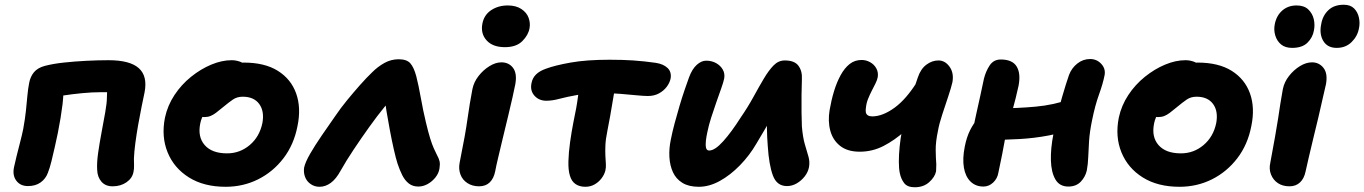

<svg xmlns="http://www.w3.org/2000/svg" viewBox="-20 -776 5756 810"><path d="M455 10Q425 10 408 -9.5Q391 -29 390 -59Q388 -89 394 -131Q400 -173 408.5 -218Q417 -263 424 -302.5Q431 -342 431 -365Q432 -381 432 -394Q432 -407 429 -428L458 -387H404Q369 -387 327 -383Q285 -379 246 -373Q207 -367 181 -360L244 -451Q251 -394 244 -337Q237 -280 224 -215Q218 -186 211 -155Q204 -124 197 -95.5Q190 -67 182 -47Q173 -22 151.5 -6.5Q130 9 98 9Q66 9 49 -13.5Q32 -36 39 -70Q43 -89 50 -117.5Q57 -146 65 -176.5Q73 -207 78 -232Q86 -276 89.5 -310Q93 -344 95.5 -372Q98 -400 103 -426Q108 -453 123.5 -471.5Q139 -490 169 -498Q203 -507 249 -512Q295 -517 344.5 -519.5Q394 -522 438 -522Q528 -522 565.5 -488.5Q603 -455 590 -387Q585 -363 577.5 -326.5Q570 -290 563 -250Q556 -210 551 -172.5Q546 -135 545 -107Q545 -95 545.5 -79Q546 -63 543 -50Q538 -24 513.5 -7Q489 10 455 10Z M932 12Q840 12 777 -27.5Q714 -67 687 -133.5Q660 -200 676 -280Q687 -331 716 -375Q745 -419 786 -452Q827 -485 871.5 -503.5Q916 -522 957 -522Q974 -522 990.5 -516.5Q1007 -511 1016.5 -499.5Q1026 -488 1022 -468Q1014 -432 994 -405Q974 -378 927 -363Q903 -355 881.5 -339Q860 -323 845 -302Q830 -281 825 -256Q813 -199 843.5 -164Q874 -129 938 -129Q992 -129 1033.5 -164Q1075 -199 1087 -257Q1096 -307 1073.5 -337.5Q1051 -368 1004 -368Q980 -368 962.5 -356Q945 -344 921 -324Q903 -309 891 -300Q879 -291 867.5 -286.5Q856 -282 840 -282Q822 -282 807 -300Q792 -318 800 -357Q806 -385 827.5 -413Q849 -441 879.5 -463Q910 -485 943.5 -498.5Q977 -512 1008 -512Q1097 -512 1152.5 -477Q1208 -442 1229.5 -381.5Q1251 -321 1235 -244Q1220 -166 1176 -108.5Q1132 -51 1069 -19.5Q1006 12 932 12Z M1328 12Q1307 12 1290.5 0.5Q1274 -11 1267 -29.5Q1260 -48 1263 -69Q1268 -92 1288.5 -127.5Q1309 -163 1337.5 -204.5Q1366 -246 1394 -286Q1417 -320 1444.5 -353.5Q1472 -387 1499 -417.5Q1526 -448 1550 -471Q1574 -495 1602 -510.5Q1630 -526 1662 -526Q1696 -526 1711 -509Q1726 -492 1736 -455Q1746 -416 1755.5 -362.5Q1765 -309 1777 -259Q1787 -217 1795 -191.5Q1803 -166 1810 -150.5Q1817 -135 1823 -123Q1832 -107 1834.5 -95Q1837 -83 1834 -65Q1831 -45 1817 -27.5Q1803 -10 1784 0.5Q1765 11 1745 11Q1721 11 1704.5 -2Q1688 -15 1677 -37Q1666 -59 1657 -86Q1650 -108 1641.5 -145.5Q1633 -183 1625 -225.5Q1617 -268 1610.5 -307Q1604 -346 1603 -371L1650 -376Q1631 -360 1601.5 -324Q1572 -288 1538 -240.5Q1504 -193 1472 -145Q1440 -97 1417 -56Q1398 -21 1375.5 -4.5Q1353 12 1328 12Z M2001 10Q1973 10 1952 -3.5Q1931 -17 1922.5 -40Q1914 -63 1919 -89Q1932 -154 1940 -198.5Q1948 -243 1952.5 -276Q1957 -309 1962 -338.5Q1967 -368 1973 -400Q1979 -430 1999 -455.5Q2019 -481 2045 -497Q2071 -513 2095 -513Q2127 -513 2144.5 -489.5Q2162 -466 2154 -421Q2150 -401 2142 -364.5Q2134 -328 2123 -283.5Q2112 -239 2101.5 -194.5Q2091 -150 2082 -112.5Q2073 -75 2069 -53Q2063 -23 2046 -6.5Q2029 10 2001 10ZM2110 -577Q2059 -577 2033 -605.5Q2007 -634 2015 -676Q2022 -713 2052 -733Q2082 -753 2122 -753Q2157 -753 2179.5 -738Q2202 -723 2210 -701Q2218 -679 2214 -657Q2209 -628 2183.5 -602.5Q2158 -577 2110 -577Z M2285 -351Q2254 -351 2235 -372Q2216 -393 2222 -424Q2226 -447 2241.5 -462Q2257 -477 2283 -486Q2320 -500 2387 -512Q2454 -524 2552 -524Q2608 -524 2652 -521Q2696 -518 2746 -511Q2779 -506 2796.5 -489Q2814 -472 2809 -444Q2805 -426 2792.5 -409.5Q2780 -393 2760 -382Q2740 -371 2713 -371Q2696 -371 2665.5 -374Q2635 -377 2598.5 -380Q2562 -383 2526 -383Q2458 -383 2413.5 -375Q2369 -367 2339.5 -359Q2310 -351 2285 -351ZM2449 12Q2425 12 2408 0.5Q2391 -11 2384 -36Q2377 -59 2378 -96Q2379 -133 2385 -176Q2391 -219 2399 -260Q2413 -325 2418.5 -369.5Q2424 -414 2429 -442L2582 -450Q2581 -443 2576.5 -418Q2572 -393 2566.5 -359Q2561 -325 2554.5 -288.5Q2548 -252 2542 -222Q2535 -188 2534 -162.5Q2533 -137 2534 -118Q2535 -99 2536 -84.5Q2537 -70 2534 -57Q2530 -40 2518 -24Q2506 -8 2488.5 2Q2471 12 2449 12Z M2928 12Q2886 12 2859 -4.5Q2832 -21 2819 -49.5Q2806 -78 2804 -113.5Q2802 -149 2810 -187Q2816 -218 2826 -255.5Q2836 -293 2847 -330Q2858 -367 2869 -399Q2880 -431 2887 -450Q2900 -485 2919.5 -502.5Q2939 -520 2959 -520Q2983 -520 3001.5 -509.5Q3020 -499 3029.5 -482Q3039 -465 3035 -444Q3032 -429 3022.5 -402.5Q3013 -376 3002 -344.5Q2991 -313 2980.5 -280.5Q2970 -248 2964 -218Q2960 -200 2958 -182.5Q2956 -165 2958.5 -153Q2961 -141 2972 -141Q2996 -141 3031 -180Q3066 -219 3104 -279Q3135 -324 3158.5 -367Q3182 -410 3202.5 -444.5Q3223 -479 3243.5 -500Q3264 -521 3291 -521Q3332 -521 3348.5 -498.5Q3365 -476 3363 -442Q3362 -415 3361.5 -376.5Q3361 -338 3361.5 -300.5Q3362 -263 3363 -242Q3367 -196 3375.5 -167Q3384 -138 3390.5 -116Q3397 -94 3393 -71Q3389 -50 3375 -32Q3361 -14 3341.5 -2.5Q3322 9 3300 9Q3257 9 3240.5 -36Q3224 -81 3219 -160Q3216 -197 3215.5 -235Q3215 -273 3216 -310Q3217 -347 3219 -379L3273 -352Q3261 -328 3238 -285.5Q3215 -243 3171 -170Q3142 -120 3101.5 -78.5Q3061 -37 3016.5 -12.5Q2972 12 2928 12Z M3607 -136Q3556 -136 3525 -160Q3494 -184 3483 -224Q3472 -264 3480 -312Q3487 -353 3498.5 -391Q3510 -429 3526.5 -459Q3543 -489 3564.5 -506Q3586 -523 3615 -523Q3634 -523 3651 -513.5Q3668 -504 3677 -487.5Q3686 -471 3683 -451Q3681 -439 3673.5 -424Q3666 -409 3657.5 -392.5Q3649 -376 3642 -358.5Q3635 -341 3633 -321Q3631 -309 3633 -301Q3635 -293 3642 -289Q3649 -285 3660 -285Q3682 -285 3706 -294.5Q3730 -304 3754.5 -322Q3779 -340 3802 -366.5Q3825 -393 3846 -426L3887 -315Q3843 -264 3798.5 -224Q3754 -184 3707 -160Q3660 -136 3607 -136ZM3839 14Q3808 14 3794.5 -3.5Q3781 -21 3776 -46Q3772 -65 3772 -94.5Q3772 -124 3775.5 -158.5Q3779 -193 3785 -224Q3790 -248 3799 -279.5Q3808 -311 3818 -344Q3828 -377 3837 -405Q3846 -433 3852 -449Q3864 -485 3888 -503Q3912 -521 3939 -521Q3967 -521 3986 -494.5Q4005 -468 3998 -429Q3993 -407 3980.5 -369.5Q3968 -332 3955 -292.5Q3942 -253 3937 -224Q3927 -177 3927.5 -142.5Q3928 -108 3930 -83Q3930 -73 3929.5 -66Q3929 -59 3929 -53Q3924 -29 3900 -7.5Q3876 14 3839 14Z M4129 11Q4096 11 4074.5 -10Q4053 -31 4046.5 -68.5Q4040 -106 4050 -157Q4058 -198 4073 -227.5Q4088 -257 4105.5 -275.5Q4123 -294 4138 -304Q4150 -312 4166 -315.5Q4182 -319 4198 -319Q4271 -319 4348.5 -326Q4426 -333 4496 -358L4519 -238Q4465 -216 4404.5 -204.5Q4344 -193 4282.5 -189.5Q4221 -186 4163 -186L4081 -213Q4089 -252 4098 -292.5Q4107 -333 4115.5 -371.5Q4124 -410 4131 -444Q4139 -476 4155.5 -500.5Q4172 -525 4202 -525Q4251 -525 4269 -495.5Q4287 -466 4277 -414Q4272 -390 4264.5 -360.5Q4257 -331 4248.5 -300Q4240 -269 4232.5 -241.5Q4225 -214 4221 -195Q4215 -160 4208 -125.5Q4201 -91 4192 -48Q4188 -23 4170 -6Q4152 11 4129 11ZM4487 11Q4450 11 4432.5 -19Q4415 -49 4413.5 -99Q4412 -149 4424 -210Q4443 -306 4460.5 -366Q4478 -426 4490 -460Q4501 -489 4525 -508Q4549 -527 4579 -527Q4607 -527 4626 -506.5Q4645 -486 4640 -459Q4633 -423 4616.5 -377.5Q4600 -332 4587 -268Q4577 -219 4574.5 -181Q4572 -143 4571 -113.5Q4570 -84 4565 -57Q4559 -30 4539.5 -9.5Q4520 11 4487 11Z M4956 12Q4864 12 4801 -27.5Q4738 -67 4711 -133.5Q4684 -200 4700 -280Q4711 -331 4740 -375Q4769 -419 4810 -452Q4851 -485 4895.5 -503.5Q4940 -522 4981 -522Q4998 -522 5014.5 -516.5Q5031 -511 5040.5 -499.5Q5050 -488 5046 -468Q5038 -432 5018 -405Q4998 -378 4951 -363Q4927 -355 4905.5 -339Q4884 -323 4869 -302Q4854 -281 4849 -256Q4837 -199 4867.5 -164Q4898 -129 4962 -129Q5016 -129 5057.5 -164Q5099 -199 5111 -257Q5120 -307 5097.5 -337.5Q5075 -368 5028 -368Q5004 -368 4986.5 -356Q4969 -344 4945 -324Q4927 -309 4915 -300Q4903 -291 4891.5 -286.5Q4880 -282 4864 -282Q4846 -282 4831 -300Q4816 -318 4824 -357Q4830 -385 4851.5 -413Q4873 -441 4903.5 -463Q4934 -485 4967.5 -498.5Q5001 -512 5032 -512Q5121 -512 5176.5 -477Q5232 -442 5253.5 -381.5Q5275 -321 5259 -244Q5244 -166 5200 -108.5Q5156 -51 5093 -19.5Q5030 12 4956 12Z M5431 -574Q5402 -574 5384.5 -588.5Q5367 -603 5360 -626.5Q5353 -650 5358 -674Q5365 -710 5389.5 -731.5Q5414 -753 5450 -753Q5482 -753 5499.5 -736Q5517 -719 5522.5 -695Q5528 -671 5523 -647Q5518 -618 5496 -596Q5474 -574 5431 -574ZM5619 -574Q5580 -574 5562.5 -603.5Q5545 -633 5554 -675Q5560 -710 5584 -733Q5608 -756 5649 -756Q5677 -756 5692.5 -740.5Q5708 -725 5713 -701.5Q5718 -678 5713 -656Q5707 -623 5682 -598.5Q5657 -574 5619 -574ZM5420 10Q5391 10 5371 -3.5Q5351 -17 5342 -40Q5333 -63 5339 -89Q5351 -154 5359 -198.5Q5367 -243 5372 -276Q5377 -309 5381.5 -338.5Q5386 -368 5392 -400Q5398 -430 5418 -455.5Q5438 -481 5464 -497Q5490 -513 5515 -513Q5545 -513 5563.5 -489.5Q5582 -466 5574 -421Q5569 -401 5561 -364.5Q5553 -328 5542.5 -283.5Q5532 -239 5521 -194.5Q5510 -150 5501.5 -112.5Q5493 -75 5488 -53Q5482 -23 5464.5 -6.5Q5447 10 5420 10Z"/></svg>

Font: Shantell Sans
Style: Bold Italic
Weight: 700
Italic angle: -11°
Designer: Stephen Nixon, Anya Danilova, Shantell Martin
Foundry: Arrow Type
Version: Version 1.011;[c5ecc13dd]